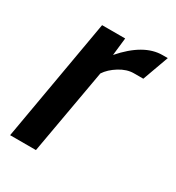

<svg xmlns="http://www.w3.org/2000/svg" viewBox="-131 -589 613 670"><g transform="rotate(30 175.5 -254.0)"><path d="M351 -508 313 -403H275Q247 -403 218 -385Q189 -367 174 -344L113 0H9L95 -493H188L180 -422Q255 -508 330 -508Z"/></g></svg>

Font: Cabin
Style: Medium Italic
Weight: 500
Designer: Pablo Impallari
Foundry: Pablo Impallari. www.impallari.com Igino Marini. www.ikern.com
Version: Version 1.005